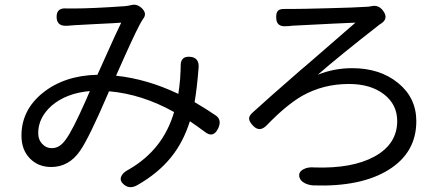

<svg xmlns="http://www.w3.org/2000/svg" viewBox="-20 -755 1861 814"><path d="M506 28Q486 12 494 -7Q501 -24 527 -37Q672 -121 718 -280Q582 -356 442 -368Q441 -365 438 -358Q356 -167 319 -115Q272 -47 197 -47Q142 -47 106.5 -83.5Q71 -120 71 -180Q71 -288 161 -361Q253 -435 393 -438Q404 -461 425 -509Q473 -617 494 -659Q473 -657 385 -653Q313 -649 293 -648Q286 -648 269 -646Q267 -646 266 -646Q221 -642 220 -682Q219 -724 264 -719Q278 -719 291 -719Q371 -719 511 -729Q522 -730 539 -734Q558 -739 577 -724Q607 -699 586 -674Q586 -673 584.5 -671Q583 -669 582 -668Q563 -637 509 -517Q485 -462 472 -434Q604 -420 736 -357Q740 -379 744 -424Q744 -427 744 -429Q746 -457 746 -473Q744 -519 788 -514Q825 -510 822 -468Q815 -380 805 -322Q853 -294 894 -266Q921 -248 906 -213Q885 -166 847 -197Q815 -221 785 -241Q757 -152 705 -88Q650 -20 562 30Q530 48 506 28ZM198 -127Q216 -127 228 -134Q242 -141 257 -161Q286 -198 345 -332Q356 -357 361 -369Q261 -360 199 -307Q142 -256 142 -191Q142 -162 160 -144Q176 -127 198 -127Z M1308 31Q1290 30 1273 22Q1254 12 1250 -2Q1243 -25 1266 -37Q1285 -48 1315 -45Q1473 -40 1567 -91Q1664 -144 1664 -242Q1664 -312 1607.5 -355.5Q1551 -399 1459 -399Q1350 -399 1260 -348Q1193 -309 1111 -224Q1080 -192 1052 -223Q1037 -239 1036 -251Q1035 -263 1050 -277Q1110 -332 1257 -460Q1269 -470 1275 -475Q1301 -497 1350 -540Q1458 -633 1487 -659Q1466 -658 1397 -655Q1250 -648 1219 -646Q1215 -645 1206.5 -644.5Q1198 -644 1194 -644Q1152 -640 1151 -679Q1150 -701 1158.5 -709.5Q1167 -718 1189 -717Q1202 -717 1215 -717Q1258 -717 1369 -720Q1487 -723 1530 -726Q1543 -726 1556 -729Q1584 -735 1603 -711Q1630 -676 1594 -654Q1593 -653 1591 -652Q1589 -651 1588 -650Q1420 -519 1327 -438Q1396 -466 1473 -466Q1591 -466 1668 -403Q1745 -340 1745 -241Q1745 -108 1627.5 -35Q1510 38 1308 31Z"/></svg>

Font: GenSenRounded TW R
Style: Regular
Weight: 400
Version: Version 1.501;PS 1;hotconv 16.6.51;makeotf.lib2.5.65220